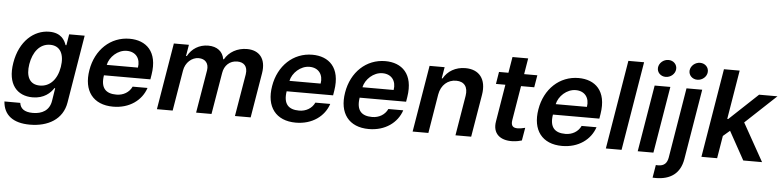

<svg xmlns="http://www.w3.org/2000/svg" viewBox="-52 -1056 6378 1565"><g transform="rotate(5 3136.5 -273.5)"><path d="M222.7 215.9C370.7 215.9 490.4 148.8 513.1 8.9L604.8 -545.5H478L463.1 -455.3H456.3C443.2 -494.7 411.9 -552.6 315.7 -552.6C189.6 -552.6 74.2 -453.8 44.7 -274.9C14.9 -96.6 99.1 -7.8 225.1 -7.8C318.9 -7.8 370.7 -57.9 396.3 -98H402.7L386.4 5.3C374.3 86.3 313.2 118.6 238.6 118.6C166.2 118.6 135.7 89.8 129.6 45.8L0 45.5C7.8 156.2 84.9 215.9 222.7 215.9ZM175.4 -275.2C191.8 -374.3 245.7 -447.1 331.7 -447.1C414.4 -447.1 450.3 -378.6 433.6 -275.2C416.5 -171.2 358 -108.7 275.6 -108.7C190.3 -108.7 159.4 -176.1 175.4 -275.2Z M885.7 10.7C1019.5 10.7 1118.3 -62.5 1152.3 -165.8H1030.5C1008.2 -117.5 959.9 -89.5 904.1 -89.5C817.8 -89.5 772.7 -131.4 789.4 -237.6H1169.4L1175.8 -277C1206.7 -468.4 1106.9 -552.6 972.7 -552.6C816.8 -552.6 695.3 -437.9 667.6 -269.5C638.8 -98.7 721.6 10.7 885.7 10.7ZM804.7 -324.2C818.5 -389.9 884.2 -452.4 958.1 -452.4C1032.3 -452.4 1072.4 -398.4 1060 -324.2Z M1243.6 0H1372.5L1427.9 -331.7C1438.6 -398.4 1491.1 -444.2 1546.5 -444.2C1601.2 -444.2 1631.7 -408 1623.2 -351.6L1564.3 0H1690.3L1747.5 -340.2C1757.1 -402 1800.8 -444.2 1862.6 -444.2C1914.8 -444.2 1950.6 -414.1 1940.3 -346.2L1882.1 0H2010.7L2071.7 -366.1C2092 -487.6 2032.3 -552.6 1932.9 -552.6C1853.3 -552.6 1785.9 -513.5 1752.1 -452.8H1746.4C1736.2 -514.6 1688.9 -552.6 1615.8 -552.6C1542.6 -552.6 1481.9 -514.9 1448.9 -452.8H1442.1L1457.7 -545.5H1334.5Z M2380.7 10.7C2514.6 10.7 2613.3 -62.5 2647.4 -165.8H2525.6C2503.2 -117.5 2454.9 -89.5 2399.1 -89.5C2312.9 -89.5 2267.8 -131.4 2284.4 -237.6H2664.4L2670.8 -277C2701.7 -468.4 2601.9 -552.6 2467.7 -552.6C2311.8 -552.6 2190.3 -437.9 2162.6 -269.5C2133.9 -98.7 2216.6 10.7 2380.7 10.7ZM2299.7 -324.2C2313.6 -389.9 2379.3 -452.4 2453.1 -452.4C2527.3 -452.4 2567.5 -398.4 2555 -324.2Z M2978 10.7C3111.9 10.7 3210.6 -62.5 3244.7 -165.8H3122.9C3100.5 -117.5 3052.2 -89.5 2996.4 -89.5C2910.2 -89.5 2865.1 -131.4 2881.7 -237.6H3261.7L3268.1 -277C3299 -468.4 3199.2 -552.6 3065 -552.6C2909.1 -552.6 2787.6 -437.9 2759.9 -269.5C2731.2 -98.7 2813.9 10.7 2978 10.7ZM2897 -324.2C2910.9 -389.9 2976.6 -452.4 3050.4 -452.4C3124.6 -452.4 3164.8 -398.4 3152.3 -324.2Z M3517.4 -319.6C3531.2 -398.4 3586.3 -443.9 3653.8 -443.9C3720.9 -443.9 3752.8 -399.9 3740.8 -327.4L3686.4 0H3815L3873.2 -347.3C3894.9 -478.3 3832 -552.6 3720.5 -552.6C3638.8 -552.6 3575.3 -513.8 3541.2 -452.8H3534.4L3550.1 -545.5H3426.8L3335.9 0H3464.8Z M4308.6 -545.5H4200.6L4222.3 -676.1H4093.8L4072.1 -545.5H3995L3978.7 -446H4055.8L4005.7 -142.8C3987.9 -40.5 4053.3 9.9 4150.9 7.5C4187.1 6.4 4213.8 -0.7 4229.4 -5.3L4247.5 -110.4C4221.9 -103.3 4201 -100.9 4185.4 -100.9C4153.1 -100.9 4128.6 -112.2 4137.1 -164.1L4183.9 -446H4291.9Z M4559.3 10.7C4693.2 10.7 4791.9 -62.5 4826 -165.8H4704.2C4681.8 -117.5 4633.5 -89.5 4577.8 -89.5C4491.5 -89.5 4446.4 -131.4 4463.1 -237.6H4843L4849.4 -277C4880.3 -468.4 4780.5 -552.6 4646.3 -552.6C4490.4 -552.6 4369 -437.9 4341.3 -269.5C4312.5 -98.7 4395.2 10.7 4559.3 10.7ZM4478.3 -324.2C4492.2 -389.9 4557.9 -452.4 4631.7 -452.4C4706 -452.4 4746.1 -398.4 4733.7 -324.2Z M5166.2 -727.3H5037.6L4916.9 0H5045.5Z M5177.6 0H5306.1L5397 -545.5H5268.5ZM5282.7 -693.2C5279.5 -654.8 5310.7 -623.6 5351.6 -623.6C5392.4 -623.6 5428.6 -654.8 5431.5 -693.2C5434.7 -731.9 5404.1 -763.1 5363.3 -763.1C5322.1 -763.1 5286.2 -731.9 5282.7 -693.2Z M5529.1 -545.5 5433.9 29.5C5425.8 75.3 5402.3 99.8 5353 99.8C5346.9 99.8 5340.6 99.4 5334.5 99.1L5317.1 203.8C5326 204.5 5334.2 204.5 5342.3 204.5C5463.1 204.5 5541.9 149.1 5561.8 31.2L5657.7 -545.5ZM5541.5 -692.5C5538.4 -654.1 5569.6 -622.9 5610.4 -622.9C5651.3 -622.9 5687.5 -654.1 5690.3 -692.5C5693.5 -731.2 5663 -762.4 5622.2 -762.4C5581 -762.4 5545.1 -731.2 5541.5 -692.5Z M5698.9 0H5827.4L5858 -184.7L5913 -231.9L6041.2 0H6195L6021.7 -309.7L6273.4 -545.5H6123.2L5889.9 -326.3H5881.7L5948.2 -727.3H5819.6Z"/></g></svg>

Font: Margiela Sans Semi Bold
Style: Italic
Weight: 600
Italic angle: -9.39999°
Designer: Stefan Endress, Andreas Faust
Version: Version 1.100;FEAKit 1.0